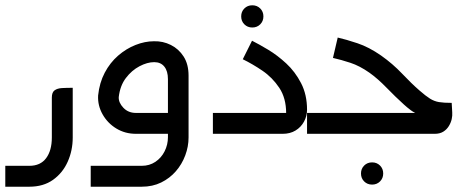

<svg xmlns="http://www.w3.org/2000/svg" viewBox="-20 -506 1776 726"><path d="M0 200V121H91Q133 121 154.5 92Q176 63 176 14V-137Q176 -157 186.5 -164.5Q197 -172 214.5 -173Q232 -174 255 -174V14Q255 63 236 105.5Q217 148 180.5 174Q144 200 91 200Z M323 200V121H516Q545 121 567.5 106Q590 91 602.5 66Q615 41 615 13V-207Q615 -237 601.5 -254Q588 -271 563 -271Q537 -271 507.5 -255.5Q478 -240 456 -211Q434 -182 429 -139Q428 -118 446.5 -98.5Q465 -79 494 -79H652V0H494Q453 0 420 -20Q387 -40 368 -73.5Q349 -107 351 -145Q356 -193 376 -231Q396 -269 426.5 -295.5Q457 -322 492.5 -336Q528 -350 562 -350Q596 -351 626 -336Q656 -321 674.5 -292Q693 -263 693 -220V14Q693 48 680.5 81.5Q668 115 645 141.5Q622 168 589.5 184Q557 200 516 200Z M934 -402Q916 -402 904 -414Q892 -426 892 -444Q892 -462 904 -474Q916 -486 934 -486Q952 -486 964 -474Q976 -462 976 -444Q976 -426 964 -414Q952 -402 934 -402Z M785 0V-79H1072Q1069 -79 1067 -78.5Q1065 -78 1062 -78Q1062 -135 1036 -174Q1010 -213 972.5 -238.5Q935 -264 898 -282L933 -352Q959 -339 994 -318Q1029 -297 1062.5 -266Q1096 -235 1118.5 -191.5Q1141 -148 1141 -91Q1141 -67 1129.5 -46Q1118 -25 1097.5 -12.5Q1077 0 1049 0Z M1387 192Q1369 192 1357 180Q1345 168 1345 150Q1345 132 1357 120Q1369 108 1387 108Q1405 108 1417 120Q1429 132 1429 150Q1429 168 1417 180Q1405 192 1387 192Z M1141 0V-79H1563Q1563 -78 1562.5 -76.5Q1562 -75 1562 -74Q1547 -79 1533 -89.5Q1519 -100 1507 -111Q1475 -140 1441.5 -174.5Q1408 -209 1377 -231Q1340 -257 1305 -268.5Q1270 -280 1239 -287L1257 -364Q1288 -357 1331.5 -342.5Q1375 -328 1421 -296Q1465 -265 1500.5 -227.5Q1536 -190 1566 -164Q1590 -143 1606 -133Q1622 -123 1640 -120Q1658 -117 1688 -117L1690 -81Q1691 -69 1688 -55.5Q1685 -42 1677 -29Q1669 -16 1656 -8Q1643 0 1624 0Z"/></svg>

Font: Mada
Style: Regular
Weight: 400
Designer: Khaled Hosny
Version: Version 1.5